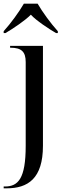

<svg xmlns="http://www.w3.org/2000/svg" viewBox="-32 -786 352 1046"><path d="M-12 -616V-606H-2C36 -628 105 -674 136 -706C165 -674 235 -628 273 -606H283V-616C244 -659 199 -721 173 -766H98C72 -721 27 -659 -12 -616ZM-12 240H4C120 240 202 187 202 8V-536H23V-526H26C85 -526 108 -504 108 -448V9C108 187 67 230 -5 230H-12Z"/></svg>

Font: Noto Serif Display
Style: Regular
Weight: 400
Designer: Monotype Design Team
Foundry: Monotype Imaging Inc.
Version: Version 2.009